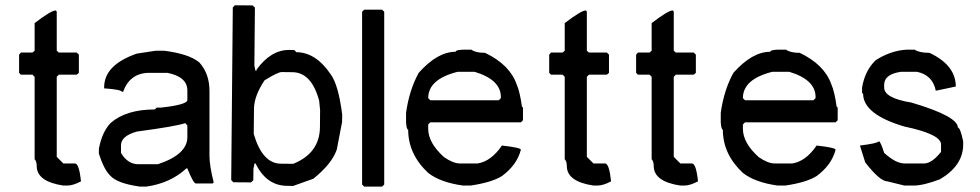

<svg xmlns="http://www.w3.org/2000/svg" viewBox="-20 -692 3633 712"><path d="M186.5 -653.3 190.4 -649.4V-503.9L198.2 -497.1H264.6L272.5 -489.3V-421.9L264.6 -415H198.2L190.4 -407.2V-110.4L214.8 -85.9H257.8Q273.4 -85.9 280.3 -19.5Q251 -3.9 229.5 -3.9H214.8Q117.2 -18.6 116.2 -75.2Q116.2 -93.8 108.4 -101.6V-407.2L100.6 -415H57.6L50.8 -421.9V-489.3L57.6 -497.1H100.6L108.4 -503.9V-606.4Q169.9 -653.3 186.5 -653.3Z M557.6 -503.9H588.9Q680.7 -492.2 718.8 -460.9Q757.8 -418 756.8 -351.6V-114.3Q756.8 -77.1 772.5 -15.6L768.6 -11.7H706.1Q697.3 -11.7 674.8 -67.4H670.9Q612.3 -12.7 522.5 0H499Q415 -11.7 389.6 -40Q366.2 -61.5 346.7 -122.1V-140.6Q358.4 -202.1 389.6 -235.4Q447.3 -286.1 553.7 -286.1L561.5 -293H577.1Q674.8 -303.7 674.8 -321.3V-356.4Q674.8 -407.2 600.6 -421.9H534.2Q461.9 -421.9 436.5 -351.6H432.6Q426.8 -360.4 366.2 -364.3V-368.2Q366.2 -451.2 487.3 -493.2ZM428.7 -153.3V-125Q454.1 -82 495.1 -83H565.4Q674.8 -119.1 674.8 -183.6V-226.6L667 -235.4Q633.8 -223.6 487.3 -204.1Q428.7 -187.5 428.7 -153.3Z M916.5 -671.9 851.1 -672.4 843.3 -664.6 837.4 -24.4 845.2 -16.1 910.6 -15.6 919.4 -23.4 919.9 -66.4 923.8 -85.9H927.7Q967.8 -3.4 1044.4 -2.9L1066.9 -2.4L1142.1 -29.3Q1210.9 -84.5 1229 -137.7L1248.5 -239.3L1249 -266.6Q1235.4 -376 1207 -415.5Q1151.4 -498 1079.1 -498.5L1071.3 -506.3L1052.7 -506.8Q984.4 -507.3 931.2 -433.6V-429.7H927.2L923.3 -449.2L925.3 -664.1ZM1167 -283.2 1166.5 -220.7Q1165.5 -124 1067.4 -84.5L1021.5 -85Q953.1 -85.4 920.9 -195.3L921.9 -289.1Q922.4 -335.9 960.9 -394Q1010.3 -424.8 1024.9 -424.8L1064 -424.3Q1135.3 -423.8 1163.6 -318.4Z M1330.6 -656.2H1397L1404.8 -648.4V-7.8L1397 0H1330.6L1322.8 -7.8V-648.4Z M1696.8 -507.8H1728Q1743.7 -496.1 1778.8 -496.1Q1870.6 -452.1 1896 -378.9Q1907.7 -352.5 1915.5 -296.9L1919.4 -293V-246.1L1911.6 -238.3H1575.7L1567.9 -230.5V-214.8Q1567.9 -162.1 1626.5 -109.4Q1660.6 -85.9 1685.1 -85.9H1751.5Q1801.3 -93.8 1841.3 -152.3Q1911.6 -144.5 1911.6 -136.7Q1897 -80.1 1841.3 -39.1Q1804.2 -15.6 1725.1 -3.9H1696.8Q1612.8 -15.6 1567.9 -50.8Q1493.7 -120.1 1493.7 -210.9Q1487.8 -210.9 1485.8 -238.3V-273.4Q1497.6 -358.4 1532.7 -421.9Q1602.1 -500 1669.4 -500Q1669.4 -506.8 1696.8 -507.8ZM1567.9 -328.1 1575.7 -320.3H1829.6L1837.4 -328.1V-332Q1837.4 -396.5 1739.7 -425.8H1677.2Q1567.9 -398.4 1567.9 -328.1Z M2152.3 -653.3 2156.2 -649.4V-503.9L2164.1 -497.1H2230.5L2238.3 -489.3V-421.9L2230.5 -415H2164.1L2156.2 -407.2V-110.4L2180.7 -85.9H2223.6Q2239.3 -85.9 2246.1 -19.5Q2216.8 -3.9 2195.3 -3.9H2180.7Q2083 -18.6 2082 -75.2Q2082 -93.8 2074.2 -101.6V-407.2L2066.4 -415H2023.4L2016.6 -421.9V-489.3L2023.4 -497.1H2066.4L2074.2 -503.9V-606.4Q2135.7 -653.3 2152.3 -653.3Z M2474.6 -653.3 2478.5 -649.4V-503.9L2486.3 -497.1H2552.7L2560.5 -489.3V-421.9L2552.7 -415H2486.3L2478.5 -407.2V-110.4L2502.9 -85.9H2545.9Q2561.5 -85.9 2568.4 -19.5Q2539.1 -3.9 2517.6 -3.9H2502.9Q2405.3 -18.6 2404.3 -75.2Q2404.3 -93.8 2396.5 -101.6V-407.2L2388.7 -415H2345.7L2338.9 -421.9V-489.3L2345.7 -497.1H2388.7L2396.5 -503.9V-606.4Q2458 -653.3 2474.6 -653.3Z M2863.8 -507.8H2895Q2910.6 -496.1 2945.8 -496.1Q3037.6 -452.1 3063 -378.9Q3074.7 -352.5 3082.5 -296.9L3086.4 -293V-246.1L3078.6 -238.3H2742.7L2734.9 -230.5V-214.8Q2734.9 -162.1 2793.5 -109.4Q2827.6 -85.9 2852.1 -85.9H2918.5Q2968.3 -93.8 3008.3 -152.3Q3078.6 -144.5 3078.6 -136.7Q3064 -80.1 3008.3 -39.1Q2971.2 -15.6 2892.1 -3.9H2863.8Q2779.8 -15.6 2734.9 -50.8Q2660.6 -120.1 2660.6 -210.9Q2654.8 -210.9 2652.8 -238.3V-273.4Q2664.6 -358.4 2699.7 -421.9Q2769 -500 2836.4 -500Q2836.4 -506.8 2863.8 -507.8ZM2734.9 -328.1 2742.7 -320.3H2996.6L3004.4 -328.1V-332Q3004.4 -396.5 2906.7 -425.8H2844.2Q2734.9 -398.4 2734.9 -328.1Z M3340.8 -507.8H3372.1Q3388.7 -496.1 3426.8 -496.1Q3524.4 -450.2 3524.4 -371.1L3450.2 -355.5Q3438.5 -414.1 3379.9 -425.8H3321.3Q3259.8 -417 3258.8 -378.9V-367.2Q3258.8 -328.1 3360.4 -311.5Q3532.2 -260.7 3532.2 -218.8Q3541 -218.8 3551.8 -168V-156.2Q3551.8 -78.1 3465.8 -27.3Q3404.3 -3.9 3368.2 -3.9H3334L3270.5 -19.5Q3243.2 -19.5 3188.5 -89.8L3168.9 -152.3Q3233.4 -160.2 3239.3 -168Q3245.1 -168 3258.8 -125Q3301.8 -85.9 3334 -85.9H3407.2Q3435.5 -85.9 3469.7 -128.9V-156.2Q3469.7 -194.3 3334 -222.7Q3181.6 -267.6 3180.7 -343.8L3176.8 -347.7V-367.2Q3187.5 -430.7 3227.5 -468.8Q3282.2 -503.9 3340.8 -507.8Z"/></svg>

Font: Dehalvi Khush Khat
Style: Regular
Weight: 400
Version: Version 002.500